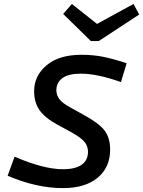

<svg xmlns="http://www.w3.org/2000/svg" viewBox="-20 -945 729 978"><path d="M301.8 -874 346.2 -924.8 474.1 -823.2 660.2 -924.8 689 -871.1 482.9 -735.8H442.9ZM300.8 -83Q364.3 -83 396.2 -106Q428.2 -128.9 428.2 -171.9Q428.2 -199.7 411.1 -221.4Q394 -243.2 340.8 -272.9L273.9 -309.1Q209.5 -344.2 181.6 -383.5Q153.8 -422.9 153.8 -480Q153.8 -559.1 217.3 -612.5Q280.8 -666 395 -666Q454.6 -666 506.3 -655.5Q558.1 -645 625 -623L596.2 -526.9Q475.6 -569.8 392.1 -569.8Q328.6 -569.8 297.9 -547.1Q267.1 -524.4 267.1 -485.8Q267.1 -460.4 282.2 -440.2Q297.4 -419.9 337.9 -397.9L404.8 -360.8Q485.4 -316.9 513.2 -279.5Q541 -242.2 541 -183.1Q541 -92.3 477.3 -39.6Q413.6 13.2 300.8 13.2Q166 13.2 19 -49.8L54.2 -147Q202.1 -83 300.8 -83Z"/></svg>

Font: IntelOne Mono Medium
Style: Italic
Weight: 500
Italic angle: -16°
Designer: Fred Shallcrass
Foundry: Frere-Jones Type LLC
Version: Version 1.200;hotconv 1.1.0;makeotfexe 2.6.0;FJTRelease1.2